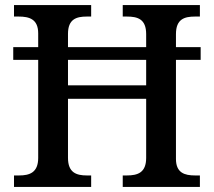

<svg xmlns="http://www.w3.org/2000/svg" viewBox="-20 -734 840 754"><path d="M35 0H338V-45H321C280 -45 247 -56 247 -114V-346H554V-114C554 -56 521 -45 478 -45H462V0H765V-45H746C705 -45 671 -55 671 -110V-499H768V-549H671V-600C671 -659 704 -669 746 -669H765V-714H462V-669H478C521 -669 554 -659 554 -600V-549H247V-601C247 -659 280 -669 321 -669H338V-714H35V-669H53C95 -669 130 -659 130 -603V-549H32V-499H130V-114C130 -56 96 -45 55 -45H35ZM247 -399V-499H554V-399Z"/></svg>

Font: Noto Serif Myanmar Medium
Style: Regular
Weight: 500
Designer: Ben Mitchell and the Monotype Design Team
Foundry: Monotype Imaging Inc.
Version: Version 2.106